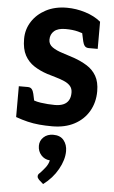

<svg xmlns="http://www.w3.org/2000/svg" viewBox="-69 -782 712 1198"><g transform="rotate(5 287.0 -182.5)"><path d="M273 8Q229 8 191.5 4.5Q154 1 118.5 -7.5Q83 -16 44 -30V-137L99 -163Q143 -139 189 -132.5Q235 -126 278 -126Q309 -126 330.5 -135Q352 -144 363.5 -163Q375 -182 375 -211Q375 -237 361 -253Q347 -269 323 -279.5Q299 -290 271 -298Q243 -306 214 -315Q168 -330 131 -354Q94 -378 72.5 -417.5Q51 -457 51 -520Q51 -580 82.5 -629Q114 -678 170 -707.5Q226 -737 301 -737Q359 -737 416.5 -719Q474 -701 514 -668V-584L445 -574Q414 -587 381 -595.5Q348 -604 303 -604Q256 -604 232.5 -583.5Q209 -563 209 -529Q209 -500 234 -482.5Q259 -465 297 -453.5Q335 -442 372 -429Q417 -413 454 -390Q491 -367 512.5 -329.5Q534 -292 534 -234Q534 -164 502 -109Q470 -54 411.5 -23Q353 8 273 8ZM405 -606 514 -584V-498H458Q441 -498 432.5 -508.5Q424 -519 420 -537ZM153 -115 44 -137V-223H100Q117 -223 125.5 -212.5Q134 -202 138 -184ZM248 372 221 348Q216 342 213 337.5Q210 333 210 326Q210 314 222 305Q234 293 253 269.5Q272 246 277 221Q277 221 276.5 221Q276 221 276 221Q243 218 222 194Q201 170 201 136Q201 104 224.5 82Q248 60 285 60Q329 60 351 87.5Q373 115 373 155Q373 209 339.5 269Q306 329 248 372Z"/></g></svg>

Font: Aleo Black
Style: Regular
Weight: 900
Designer: Alessio Laiso
Foundry: Alessio Laiso
Version: Version 2.001;gftools[0.9.29]